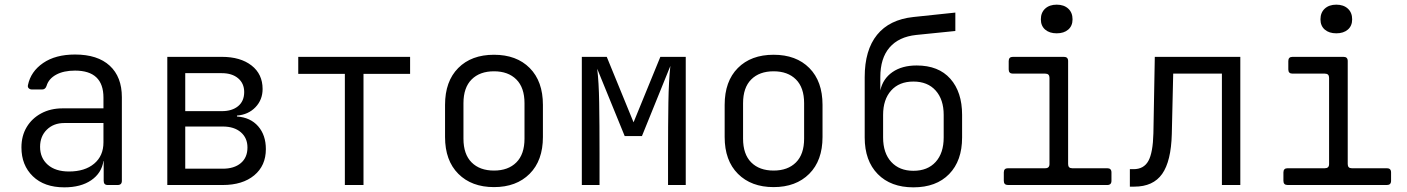

<svg xmlns="http://www.w3.org/2000/svg" viewBox="-20 -794 6040 824"><path d="M256 10Q170 10 121 -37.5Q72 -85 72 -161Q72 -211 94.5 -248.5Q117 -286 157 -307.5Q197 -329 249 -329H424V-375Q424 -491 302 -491Q253 -491 221 -473.5Q189 -456 180 -426Q175 -410 161 -410H117Q109 -410 103.5 -415Q98 -420 100 -429Q112 -487 165 -523.5Q218 -560 302 -560Q399 -560 451 -512Q503 -464 503 -377V-18Q503 0 485 0H442Q425 0 425 -18V-103H424Q416 -51 371.5 -20.5Q327 10 256 10ZM276 -58Q344 -58 384 -91.5Q424 -125 424 -183V-266H256Q210 -266 181 -237.5Q152 -209 152 -164Q152 -116 185 -87Q218 -58 276 -58Z M698 0V-550H932Q1012 -550 1059.5 -513Q1107 -476 1107 -412Q1107 -366 1076.5 -334Q1046 -302 997 -298V-294Q1055 -290 1088 -252Q1121 -214 1121 -154Q1121 -83 1071 -41.5Q1021 0 936 0ZM775 -317H932Q976 -317 1002 -338.5Q1028 -360 1028 -399Q1028 -436 1002 -458Q976 -480 932 -480H775ZM775 -70H936Q985 -70 1013.5 -94Q1042 -118 1042 -161Q1042 -202 1013.5 -226.5Q985 -251 936 -251H775Z M1460 0V-477H1260V-550H1740V-477H1540V0Z M2100 9Q2004 9 1947 -48Q1890 -105 1890 -206V-344Q1890 -445 1946.5 -502Q2003 -559 2100 -559Q2197 -559 2253.5 -502Q2310 -445 2310 -344V-206Q2310 -105 2253 -48Q2196 9 2100 9ZM2100 -62Q2161 -62 2196 -97Q2231 -132 2231 -199V-351Q2231 -418 2196 -453Q2161 -488 2100 -488Q2039 -488 2004 -453Q1969 -418 1969 -351V-199Q1969 -132 2004 -97Q2039 -62 2100 -62Z M2477 0V-550H2584L2699 -269L2814 -550H2923V0H2847V-132Q2847 -257 2848.5 -353Q2850 -449 2857 -511L2735 -210H2661L2543 -499Q2550 -443 2551.5 -353Q2553 -263 2553 -132V0Z M3300 9Q3204 9 3147 -48Q3090 -105 3090 -206V-344Q3090 -445 3146.5 -502Q3203 -559 3300 -559Q3397 -559 3453.5 -502Q3510 -445 3510 -344V-206Q3510 -105 3453 -48Q3396 9 3300 9ZM3300 -62Q3361 -62 3396 -97Q3431 -132 3431 -199V-351Q3431 -418 3396 -453Q3361 -488 3300 -488Q3239 -488 3204 -453Q3169 -418 3169 -351V-199Q3169 -132 3204 -97Q3239 -62 3300 -62Z M3900 10Q3803 10 3747 -47Q3691 -104 3691 -204V-463Q3691 -579 3744 -644.5Q3797 -710 3900 -721L4080 -740V-661L3912 -644Q3837 -636 3797.5 -590Q3758 -544 3758 -463V-406Q3769 -456 3810 -484.5Q3851 -513 3914 -513Q4008 -513 4058.5 -456Q4109 -399 4109 -301V-204Q4109 -104 4053.5 -47Q3998 10 3900 10ZM3900 -61Q3961 -61 3995.5 -99Q4030 -137 4030 -204V-301Q4030 -367 3995.5 -405.5Q3961 -444 3900 -444Q3839 -444 3804.5 -405.5Q3770 -367 3770 -301V-204Q3770 -137 3805 -99Q3840 -61 3900 -61Z M4306 0Q4288 0 4288 -18V-54Q4288 -72 4306 -72H4466Q4484 -72 4484 -90V-460Q4484 -478 4466 -478H4327Q4309 -478 4309 -496V-532Q4309 -550 4327 -550H4546Q4564 -550 4564 -532V-90Q4564 -72 4581 -72H4732Q4750 -72 4750 -54V-18Q4750 0 4732 0ZM4515 -651Q4484 -651 4465.5 -667Q4447 -683 4447 -711Q4447 -740 4465.5 -757Q4484 -774 4515 -774Q4546 -774 4564.5 -757Q4583 -740 4583 -711Q4583 -683 4564.5 -667Q4546 -651 4515 -651Z M4829 7V-68H4845Q4889 -68 4908.5 -103.5Q4928 -139 4930 -222L4936 -550H5303V0H5224V-478H5015L5009 -219Q5006 -102 4967.5 -47.5Q4929 7 4848 7Z M5506 0Q5488 0 5488 -18V-54Q5488 -72 5506 -72H5666Q5684 -72 5684 -90V-460Q5684 -478 5666 -478H5527Q5509 -478 5509 -496V-532Q5509 -550 5527 -550H5746Q5764 -550 5764 -532V-90Q5764 -72 5781 -72H5932Q5950 -72 5950 -54V-18Q5950 0 5932 0ZM5715 -651Q5684 -651 5665.5 -667Q5647 -683 5647 -711Q5647 -740 5665.5 -757Q5684 -774 5715 -774Q5746 -774 5764.5 -757Q5783 -740 5783 -711Q5783 -683 5764.5 -667Q5746 -651 5715 -651Z"/></svg>

Font: Pitagon Sans Mono Light
Style: Regular
Weight: 300
Monospace: yes
Designer: Travis Tran
Foundry: Pitagon
Version: Version 1.001; ttfautohint (v1.8.4.7-5d5b);gftools[0.9.26]